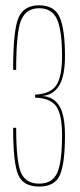

<svg xmlns="http://www.w3.org/2000/svg" viewBox="-20 -699 301 724"><path d="M127.5 4.5Q187 4.5 206 -39.2Q225 -83 225 -189Q225 -265.5 203.2 -300.2Q181.5 -335 138 -337Q180.5 -340 202.8 -376Q225 -412 225 -488Q225 -587 205.5 -633Q186 -679 127.5 -679Q70 -679 49.8 -632.2Q29.5 -585.5 29.5 -435.5H41Q41 -582 60.5 -625Q80 -668 127.5 -668Q176.5 -668 195.2 -625.8Q214 -583.5 214 -487.5Q214 -411 192.8 -378.2Q171.5 -345.5 112.5 -342V-331Q171.5 -328.5 192.8 -297.2Q214 -266 214 -188.5Q214 -88.5 195.8 -47.5Q177.5 -6.5 127.5 -6.5Q77.5 -6.5 59.2 -47.8Q41 -89 41 -217H29.5Q29.5 -85 48.5 -40.2Q67.5 4.5 127.5 4.5Z"/></svg>

Font: Anybody Thin Condensed
Style: Regular
Weight: 100
Width: 3
Version: Version 1.113;gftools[0.9.25]